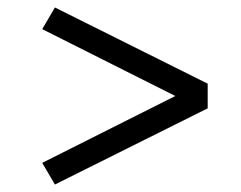

<svg xmlns="http://www.w3.org/2000/svg" viewBox="-20 -509 644 514"><path d="M127 -15 93 -73 499 -277V-227L93 -431L127 -489L536 -285V-219Z"/></svg>

Font: Lexend Exa Light
Style: Regular
Weight: 300
Designer: Bonnie Shaver-Troup, Thomas Jockin
Foundry: Lexend
Version: Version 1.007